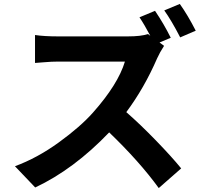

<svg xmlns="http://www.w3.org/2000/svg" viewBox="-20 -887 1040 976"><path d="M768 -832Q814 -764 848 -695L791 -671L814 -654Q792 -620 779 -591Q713 -439 622 -317Q692 -256 772.5 -173Q853 -90 901 -31L787 69Q689 -66 535 -214Q355 -26 159 66L56 -42Q170 -84 279.5 -163.5Q389 -243 452 -314Q580 -458 615 -574H276Q243 -574 203.5 -570.5Q164 -567 158 -567V-709Q205 -702 276 -702H629Q698 -702 732 -714L744 -705Q714 -762 689 -799ZM894 -867Q934 -811 975 -731L896 -697Q851 -784 815 -834Z"/></svg>

Font: Swei Fan Sans CJK TC
Style: Bold
Weight: 700
Version: Version 2.130